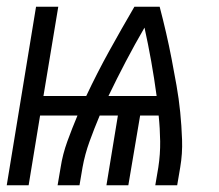

<svg xmlns="http://www.w3.org/2000/svg" viewBox="-30 -550 650 570"><path d="M-10 0 77 -530H143L99 -265H226Q258 -333 294.5 -399Q331 -465 369 -530H444Q454 -492 463 -453Q472 -414 479.5 -375Q487 -336 494 -296.5Q501 -257 505 -217Q509 -177 510.5 -135.5Q512 -94 505 -53L496 0H431L440 -53Q446 -92 445.5 -130.5Q445 -169 441 -207H386L351 0H286L320 -207H266Q250 -169 236 -130.5Q222 -92 215 -53L206 0H141L150 -53Q156 -92 170 -130.5Q184 -169 200 -207H89L55 0ZM292 -265H330H435Q428 -317 419 -367.5Q410 -418 399 -468Q370 -418 343.5 -367.5Q317 -317 292 -265Z"/></svg>

Font: Iosevka Curly LtExObl
Style: Regular
Weight: 300
Width: 7
Italic angle: -9°
Monospace: yes
Designer: Belleve Invis
Foundry: Belleve Invis
Version: Version 11.1.0; ttfautohint (v1.8.3)